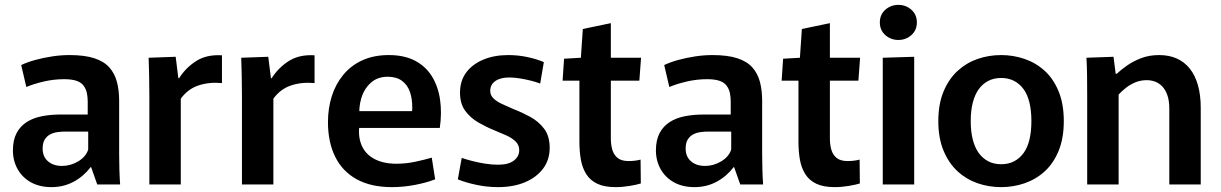

<svg xmlns="http://www.w3.org/2000/svg" viewBox="-20 -757 5010 788"><path d="M191 11Q143 11 107.5 -8.5Q72 -28 52.5 -62.5Q33 -97 33 -140Q33 -182 48 -210.5Q63 -239 89.5 -256Q116 -273 152 -280Q188 -287 229 -287H340V-340Q340 -359 336.5 -375.5Q333 -392 323 -405.5Q313 -419 293.5 -425.5Q274 -432 243 -432Q201 -432 160 -422.5Q119 -413 88 -400L67 -490Q92 -502 125 -511Q158 -520 194 -525.5Q230 -531 265 -531Q327 -531 367 -518Q407 -505 429 -480Q451 -455 460 -420.5Q469 -386 469 -344V-125Q469 -94 470 -60Q471 -26 473 0H379L354 -71H352Q323 -33 282 -11Q241 11 191 11ZM235 -76Q269 -76 300.5 -94.5Q332 -113 342 -143V-217H249Q234 -217 217.5 -215Q201 -213 187 -206Q173 -199 164 -185Q155 -171 155 -147Q155 -114 177 -95Q199 -76 235 -76Z M593 0V-362Q593 -413 592 -450Q591 -487 590 -520L701 -524L712 -436H715Q743 -480 786 -507Q829 -534 891 -530V-416Q839 -421 795 -406.5Q751 -392 722 -352V0Z M973 0V-362Q973 -413 972 -450Q971 -487 970 -520L1081 -524L1092 -436H1095Q1123 -480 1166 -507Q1209 -534 1271 -530V-416Q1219 -421 1175 -406.5Q1131 -392 1102 -352V0Z M1589 11Q1502 11 1443.5 -21.5Q1385 -54 1355.5 -114Q1326 -174 1326 -256Q1326 -312 1341.5 -361.5Q1357 -411 1388.5 -449.5Q1420 -488 1467 -509.5Q1514 -531 1576 -531Q1639 -531 1683 -508Q1727 -485 1752.5 -444Q1778 -403 1786 -348.5Q1794 -294 1785 -232H1395L1463 -282Q1446 -219 1459 -175Q1472 -131 1510.5 -108Q1549 -85 1607 -85Q1647 -85 1686 -93.5Q1725 -102 1752 -110L1766 -21Q1730 -7 1682.5 2Q1635 11 1589 11ZM1396 -301H1671Q1672 -306 1672 -310Q1672 -314 1672 -316Q1672 -353 1662 -381Q1652 -409 1629.5 -425.5Q1607 -442 1571 -442Q1529 -442 1501.5 -417Q1474 -392 1462.5 -353Q1451 -314 1456 -270Z M2023 11Q1979 11 1934.5 1.5Q1890 -8 1859 -21L1875 -109Q1892 -103 1917 -96.5Q1942 -90 1970 -85.5Q1998 -81 2024 -81Q2067 -81 2089 -98Q2111 -115 2111 -141Q2111 -162 2096 -176.5Q2081 -191 2057.5 -201.5Q2034 -212 2007 -223Q1975 -236 1943 -254.5Q1911 -273 1889.5 -302Q1868 -331 1868 -377Q1868 -425 1893 -459Q1918 -493 1963 -512Q2008 -531 2066 -531Q2107 -531 2146 -522.5Q2185 -514 2212 -502L2197 -414Q2182 -420 2160.5 -425.5Q2139 -431 2115 -435Q2091 -439 2070 -439Q2034 -439 2013 -424.5Q1992 -410 1992 -384Q1992 -366 2005.5 -353Q2019 -340 2041 -330Q2063 -320 2088 -309Q2122 -296 2156 -277.5Q2190 -259 2213 -229Q2236 -199 2236 -150Q2236 -101 2209 -65Q2182 -29 2134.5 -9Q2087 11 2023 11Z M2507 11Q2460 11 2431 -3Q2402 -17 2386 -42.5Q2370 -68 2364 -101.5Q2358 -135 2358 -176V-426H2289L2295 -516L2364 -520L2372 -638L2487 -662V-520H2611L2604 -426H2487V-189Q2487 -163 2493 -142.5Q2499 -122 2514.5 -109Q2530 -96 2560 -96Q2573 -96 2585.5 -97.5Q2598 -99 2609 -102L2610 -4Q2594 1 2564.5 6Q2535 11 2507 11Z M2830 11Q2782 11 2746.5 -8.5Q2711 -28 2691.5 -62.5Q2672 -97 2672 -140Q2672 -182 2687 -210.5Q2702 -239 2728.5 -256Q2755 -273 2791 -280Q2827 -287 2868 -287H2979V-340Q2979 -359 2975.5 -375.5Q2972 -392 2962 -405.5Q2952 -419 2932.5 -425.5Q2913 -432 2882 -432Q2840 -432 2799 -422.5Q2758 -413 2727 -400L2706 -490Q2731 -502 2764 -511Q2797 -520 2833 -525.5Q2869 -531 2904 -531Q2966 -531 3006 -518Q3046 -505 3068 -480Q3090 -455 3099 -420.5Q3108 -386 3108 -344V-125Q3108 -94 3109 -60Q3110 -26 3112 0H3018L2993 -71H2991Q2962 -33 2921 -11Q2880 11 2830 11ZM2874 -76Q2908 -76 2939.5 -94.5Q2971 -113 2981 -143V-217H2888Q2873 -217 2856.5 -215Q2840 -213 2826 -206Q2812 -199 2803 -185Q2794 -171 2794 -147Q2794 -114 2816 -95Q2838 -76 2874 -76Z M3406 11Q3359 11 3330 -3Q3301 -17 3285 -42.5Q3269 -68 3263 -101.5Q3257 -135 3257 -176V-426H3188L3194 -516L3263 -520L3271 -638L3386 -662V-520H3510L3503 -426H3386V-189Q3386 -163 3392 -142.5Q3398 -122 3413.5 -109Q3429 -96 3459 -96Q3472 -96 3484.5 -97.5Q3497 -99 3508 -102L3509 -4Q3493 1 3463.5 6Q3434 11 3406 11Z M3603 -520 3732 -524V0H3603ZM3667 -593Q3636 -593 3613.5 -613Q3591 -633 3591 -665Q3591 -697 3613.5 -717Q3636 -737 3667 -737Q3698 -737 3720.5 -717Q3743 -697 3743 -665Q3743 -633 3720.5 -613Q3698 -593 3667 -593Z M4089 11Q4038 11 3992 -5Q3946 -21 3910 -54Q3874 -87 3852.5 -138.5Q3831 -190 3831 -260Q3831 -330 3852.5 -381.5Q3874 -433 3910 -466Q3946 -499 3992 -515Q4038 -531 4089 -531Q4139 -531 4185.5 -515Q4232 -499 4268 -466Q4304 -433 4325 -381.5Q4346 -330 4346 -260Q4346 -190 4325 -138.5Q4304 -87 4268 -54Q4232 -21 4185.5 -5Q4139 11 4089 11ZM4089 -83Q4119 -83 4142 -95Q4165 -107 4181 -129Q4197 -151 4205 -184Q4213 -217 4213 -260Q4213 -303 4205 -336Q4197 -369 4181 -391Q4165 -413 4142 -425Q4119 -437 4089 -437Q4059 -437 4036 -425Q4013 -413 3997 -391Q3981 -369 3972.5 -336Q3964 -303 3964 -260Q3964 -217 3972.5 -184Q3981 -151 3997 -129Q4013 -107 4036 -95Q4059 -83 4089 -83Z M4442 -362Q4442 -407 4441.5 -446Q4441 -485 4439 -520L4550 -524L4559 -454H4563Q4580 -470 4605.5 -488Q4631 -506 4664 -518.5Q4697 -531 4737 -531Q4778 -531 4809.5 -517Q4841 -503 4863 -475.5Q4885 -448 4896.5 -407.5Q4908 -367 4908 -315V0H4779V-311Q4779 -344 4771 -366.5Q4763 -389 4750 -402.5Q4737 -416 4720.5 -422Q4704 -428 4687 -428Q4661 -428 4639.5 -419Q4618 -410 4601 -396.5Q4584 -383 4571 -369V0H4442Z"/></svg>

Font: Murecho Thin Medium
Style: Regular
Weight: 500
Version: Version 1.010